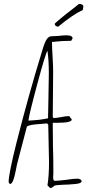

<svg xmlns="http://www.w3.org/2000/svg" viewBox="-20 -939 448 979"><path d="M222 6Q230 -43 230 -112L228 -208L226 -303L220 -310L189 -307Q166 -306 140 -302Q118 -297 117 -293L67 -102Q65 -93 59.5 -65Q54 -37 48 -21Q40 -1 32 -1Q29 -1 26.5 -5.5Q24 -10 24 -13Q25 -56 64 -211Q125 -452 195 -680Q208 -725 219 -740Q230 -754 241 -754L279 -756Q305 -759 318 -759Q350 -759 350 -743L343 -731Q295 -731 245 -725Q245 -701 248 -651Q251 -602 251 -576Q251 -511 250 -459Q249 -408 249 -343L253 -337Q265 -337 293 -342Q314 -347 333 -347L346 -330Q346 -313 275 -313H249Q249 -247 250 -194Q252 -142 252 -75V-55Q251 -45 251 -34Q251 -17 260 -17Q275 -17 317 -22Q355 -28 374 -28Q382 -28 389 -24.5Q396 -21 396 -15Q396 -4 366 -1Q326 3 301 3Q264 5 259 7Q259 7 250 14Q243 20 236 20ZM225 -336 227 -441 229 -563Q229 -634 222 -680Q213 -670 170 -510Q127 -350 125 -324Q188 -327 225 -336ZM259 -817Q259 -820 287 -843L319 -869L346 -890Q380 -916 383 -919Q405 -919 405 -904L402 -888Q350 -864 277 -803Q270 -803 264.5 -807Q259 -811 259 -817Z"/></svg>

Font: Amatic SC
Style: Regular
Weight: 400
Designer: Multiple Designers
Foundry: Vernon Adams
Version: Version 2.505